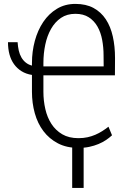

<svg xmlns="http://www.w3.org/2000/svg" viewBox="-20 -740 640 974"><path d="M377.9 10.3Q317.9 10.3 273.7 -12.9Q229.5 -36.1 200.2 -75Q170.9 -113.8 156.5 -165.5Q142.1 -217.3 142.1 -274.4V-359.9Q111.8 -364.7 89.1 -378.9Q66.4 -393.1 51 -414.6Q35.6 -436 28.1 -464.1Q20.5 -492.2 20.5 -525.9H69.3Q70.8 -502.9 75.2 -483.6Q79.6 -464.4 88.4 -449Q97.2 -433.6 110.4 -422.9Q123.5 -412.1 142.1 -407.2V-420.4Q142.1 -478.5 156.7 -532.7Q171.4 -586.9 199.5 -628.7Q227.5 -670.4 268.6 -695.3Q309.6 -720.2 362.3 -720.2Q416.5 -720.2 454.6 -699.5Q492.7 -678.7 516.8 -642.1Q541 -605.5 552.2 -555.2Q563.5 -504.9 563.5 -445.8L563 -357.9H200.2V-274.4Q200.2 -229 210 -186.5Q219.7 -144 241 -111.3Q262.2 -78.6 295.9 -58.8Q329.6 -39.1 377.9 -39.1Q402.8 -39.1 423.8 -43.7Q444.8 -48.3 463.6 -56.4Q482.4 -64.5 498.8 -75Q515.1 -85.4 530.3 -97.2L548.3 -53.7Q534.7 -41 517.6 -29.5Q500.5 -18.1 479.5 -9.3Q458.5 -0.5 433.3 4.9Q408.2 10.3 377.9 10.3ZM200.2 -403.3H505.9L505.4 -459Q505.4 -499.5 498.3 -537.6Q491.2 -575.7 474.6 -605Q458 -634.3 430.7 -652.1Q403.3 -669.9 362.3 -669.9Q319.8 -669.9 289.3 -649.2Q258.8 -628.4 239 -593.5Q219.2 -558.6 209.7 -513.7Q200.2 -468.8 200.2 -420.4ZM404.3 213.4H346.2V-15.1H404.3Z"/></svg>

Font: Roboto Mono Light
Style: Regular
Weight: 300
Designer: Google
Version: Version 2.000985; 2015; ttfautohint (v1.3)